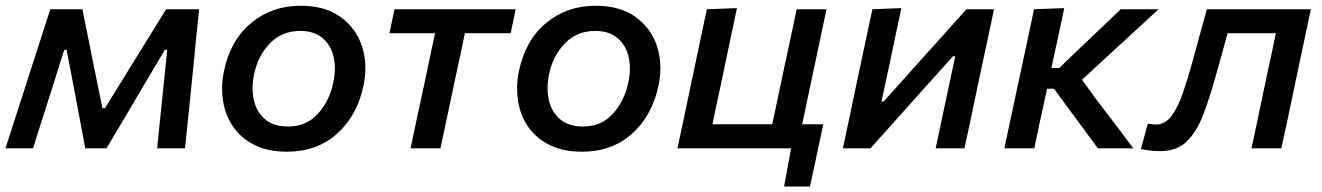

<svg xmlns="http://www.w3.org/2000/svg" viewBox="-32 -530 4722 686"><path d="M-12.5 0Q5 -54.5 22 -107Q39 -159.5 56 -212L77.5 -279.5Q95 -333.5 112.8 -388.5Q130.5 -443.5 147.5 -497H262.5Q271.5 -452.5 280.5 -407.5Q289.5 -362.5 298.5 -317.5L334 -143.5H343L450 -316.5Q478.5 -362.5 506.5 -407.8Q534.5 -453 561.5 -497H679.5Q674 -444.5 668.2 -388Q662.5 -331.5 657.5 -278.5L650.5 -209Q645 -158 640 -105.5Q634.5 -52.5 629 0H529.5Q535 -53.5 540.5 -108.5Q546 -163 551.5 -215L565.5 -352H557L470.5 -206Q440 -154.5 410 -103.5Q379.5 -52 348.5 0H272.5Q263 -51.5 253.2 -103.5Q243.5 -155.5 234 -206L206 -352H197.5L155 -217Q137.5 -162.5 120.2 -108.2Q103 -54 86 0Z M993.5 12Q925.5 12 877.5 -12Q829.5 -36 801.2 -76.8Q773 -117.5 765 -169Q761.5 -191 761.5 -213.5Q761.5 -244 768 -275.5Q791 -386.5 865.5 -448Q940 -509.5 1041.5 -509.5Q1129.5 -509.5 1185.2 -469Q1241 -428.5 1262 -363Q1273.5 -326 1273.5 -286.5Q1273.5 -255.5 1266.5 -223Q1244 -116.5 1172.2 -52.2Q1100.5 12 993.5 12ZM997 -78Q1062.5 -78 1103.8 -123.5Q1145 -169 1158.5 -234Q1164.5 -261 1164.5 -286Q1164.5 -307.5 1160 -327Q1150 -369 1120 -394.2Q1090 -419.5 1040.5 -419.5Q975.5 -419.5 932.5 -375.2Q889.5 -331 875.5 -264Q870.5 -238.5 870.5 -215Q870.5 -193 875 -172.5Q884.5 -130 915 -104Q945.5 -78 997 -78Z M1435 0Q1446.5 -55 1457.2 -105.8Q1468 -156.5 1481.5 -218L1492 -267.5Q1501 -310.5 1508.2 -345Q1515.5 -379.5 1522.5 -411.5H1359.5L1377.5 -497H1810.5L1792.5 -411.5H1629Q1622.5 -379.5 1615.2 -345Q1608 -310.5 1598.5 -267.5L1588 -218Q1575 -156.5 1564.2 -105.8Q1553.5 -55 1541.5 0Z M2047.5 12Q1979.5 12 1931.5 -12Q1883.5 -36 1855.2 -76.8Q1827 -117.5 1819 -169Q1815.5 -191 1815.5 -213.5Q1815.5 -244 1822 -275.5Q1845 -386.5 1919.5 -448Q1994 -509.5 2095.5 -509.5Q2183.5 -509.5 2239.2 -469Q2295 -428.5 2316 -363Q2327.5 -326 2327.5 -286.5Q2327.5 -255.5 2320.5 -223Q2298 -116.5 2226.2 -52.2Q2154.5 12 2047.5 12ZM2051 -78Q2116.5 -78 2157.8 -123.5Q2199 -169 2212.5 -234Q2218.5 -261 2218.5 -286Q2218.5 -307.5 2214 -327Q2204 -369 2174 -394.2Q2144 -419.5 2094.5 -419.5Q2029.5 -419.5 1986.5 -375.2Q1943.5 -331 1929.5 -264Q1924.5 -238.5 1924.5 -215Q1924.5 -193 1929 -172.5Q1938.5 -130 1969 -104Q1999.5 -78 2051 -78Z M2769.5 136.5 2794.5 0H2388.5Q2400 -54.5 2411 -105.5Q2421.5 -156.5 2434.5 -218L2445 -267.5Q2460 -337.5 2471 -390.5Q2482 -443 2493.5 -497L2601 -501Q2589.5 -445.5 2578 -392Q2566.5 -338 2552 -267.5L2541.5 -218Q2533 -179 2526.2 -147.2Q2519.5 -115.5 2513.5 -86H2727Q2733.5 -115.5 2740.2 -147Q2747 -178.5 2755 -218L2765.5 -267.5Q2780.5 -337.5 2791.8 -390.2Q2803 -443 2814.5 -497H2921Q2909.5 -443 2898.5 -390.5Q2887.5 -337.5 2872.5 -267.5L2862 -218Q2853.5 -178.5 2847 -147Q2840.5 -115.5 2834 -86H2909.5Q2903.5 -58 2897.2 -28.5Q2891 1 2885 29.5Q2879 56.5 2873.5 83.2Q2868 110 2862 136.5Z M2979.5 0Q2991 -55 3002 -105.5Q3012.5 -156 3025.5 -217.5L3036 -267Q3051 -336.5 3062 -389.5Q3073 -442.5 3085 -497L3188.5 -501Q3177.5 -450.5 3167.5 -402.5Q3157.5 -354.5 3144.5 -293L3117.5 -167.5H3125.5L3257.5 -315Q3297 -359 3338.5 -405Q3380 -451 3421 -497H3519.5Q3508 -442 3497 -390Q3486 -338 3470.5 -267L3460 -217.5Q3447 -156 3436.5 -105Q3425.5 -54 3414 0H3311Q3322 -52 3332 -99Q3342 -146 3354 -203L3381 -329H3373L3245 -186.5Q3204 -140.5 3162 -93.5Q3120 -46.5 3078 0Z M3556.5 0Q3568 -54.5 3578.8 -105Q3589.5 -155.5 3603 -218L3614.5 -271.5Q3628.5 -338 3640 -390.5Q3651 -443 3662.5 -497L3770.5 -501Q3759 -446.5 3747.8 -394.2Q3736.5 -342 3724.5 -287H3752.5L3829.5 -361Q3865.5 -395 3901.2 -429Q3937 -463 3972.5 -497H4107.5Q4059.5 -453 4012 -409Q3964 -365 3915.5 -320.5L3834 -245L3882.5 -178Q3916.5 -133.5 3950.5 -88.8Q3984.5 -44 4017.5 0H3890.5Q3866.5 -32.5 3842.5 -65.5Q3818 -98 3794 -131L3734 -213H3709L3706 -198.5Q3694 -144.5 3684 -97.8Q3674 -51 3663.5 0Z M4113.5 10Q4098 10 4078 8Q4058 6 4044.5 2.5L4069 -88Q4076.5 -86.5 4084.8 -85.8Q4093 -85 4097.5 -85Q4131.5 -85 4154.8 -117.2Q4178 -149.5 4195 -199.8Q4212 -250 4227 -304Q4240.5 -353.5 4254 -402.8Q4267.5 -452 4280 -497H4651.5Q4640 -443 4629 -390.5Q4618 -337.5 4603 -267.5L4592.5 -218Q4579.5 -156.5 4569 -105.5Q4558 -54.5 4546 0H4439.5Q4451 -54.5 4462 -105.5Q4472.5 -156.5 4485.5 -218L4496 -267.5Q4505.5 -310.5 4512.8 -345Q4520 -379.5 4526.5 -411.5H4354Q4343.5 -374 4333.5 -336.5Q4323 -298.5 4313 -263Q4291 -183.5 4267.8 -122Q4244.5 -60.5 4208.8 -25.2Q4173 10 4113.5 10Z"/></svg>

Font: Heraclito Medium
Style: Italic
Weight: 500
Italic angle: -12°
Designer: Kostas Bartsokas (font) & Cristiano Sobral (main changes)
Foundry: Kostas Bartsokas (font) & Cristiano Sobral (main changes)
Version: Version 1.00;July 8, 2020;FontCreator 13.0.0.2655 64-bit